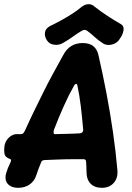

<svg xmlns="http://www.w3.org/2000/svg" viewBox="-33 -889 632 919"><path d="M54 10Q29 10 13 -1Q-3 -12 -6 -30.5Q-9 -49 1 -73Q4 -84 9.5 -95Q15 -106 19 -116Q20 -120 20 -122.5Q20 -125 19 -126Q18 -126 16.5 -127Q15 -128 13 -129Q4 -132 -3 -138Q-10 -144 -12 -156Q-14 -168 -12 -186V-188Q-9 -207 0.5 -220Q10 -233 22.5 -240Q35 -247 47 -247H68Q74 -247 78 -251Q82 -255 86 -263Q109 -314 131 -359Q153 -404 174.5 -447.5Q196 -491 220 -535Q244 -579 270 -626Q300 -683 363 -683Q425 -683 438 -626Q459 -535 476.5 -443Q494 -351 507.5 -258.5Q521 -166 529 -74Q532 -36 511 -13Q490 10 455 10Q420 10 400.5 -10Q381 -30 381 -68Q381 -79 380.5 -91Q380 -103 379 -116Q378 -127 367 -127Q340 -127 318 -127Q296 -127 275.5 -126.5Q255 -126 232.5 -125Q210 -124 182 -123Q176 -123 170.5 -120.5Q165 -118 163 -110Q157 -96 152.5 -83.5Q148 -71 142 -54Q133 -23 109.5 -6.5Q86 10 54 10ZM231 -247Q262 -248 291.5 -248.5Q321 -249 351 -251Q360 -253 363 -258.5Q366 -264 365 -270Q360 -329 353.5 -382.5Q347 -436 337 -482Q336 -487 332 -487.5Q328 -488 323 -482Q296 -434 272 -380.5Q248 -327 225 -267Q223 -259 223.5 -253Q224 -247 231 -247ZM545 -774Q562 -764 558 -742.5Q554 -721 540 -703L539 -701Q529 -686 513.5 -679.5Q498 -673 483.5 -674Q469 -675 459 -682Q436 -697 420 -712Q404 -727 385 -741Q373 -751 357 -741Q334 -727 313.5 -712Q293 -697 266 -682Q248 -672 226 -675Q204 -678 194 -693L193 -694Q180 -712 182 -732Q184 -752 206 -764Q229 -775 257.5 -790.5Q286 -806 312.5 -823Q339 -840 356 -855Q374 -869 391 -869Q408 -869 420 -857Q449 -834 482 -812.5Q515 -791 545 -774Z"/></svg>

Font: Winky Sans SemiBold
Style: Italic
Weight: 600
Italic angle: -8.97852°
Designer: Simon Atzbach
Foundry: typofactur
Version: Version 1.205